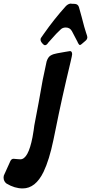

<svg xmlns="http://www.w3.org/2000/svg" viewBox="-94 -1054 509 1075"><path d="M158 -801Q152 -801 146 -808Q133 -821 133 -832Q133 -840 137 -844L151 -864Q209 -947 275 -1020Q288 -1033 303 -1034L306 -1033Q317 -1033 320 -1032.5Q323 -1032 327 -1032Q343 -1030 348 -1014L363 -960Q380 -893 387.5 -872Q395 -851 395 -846Q395 -834 384.5 -825.5Q374 -817 364 -808Q358 -802 353 -802Q349 -802 341 -816H342L309 -879Q298 -900 274 -900Q256 -900 244.5 -888Q233 -876 220 -864Q213 -857 176 -815L173 -810V-811Q166 -801 158 -801ZM33 1Q-12 1 -57 -26L-56 -25Q-74 -38 -74 -60Q-74 -71 -69 -79L-36 -152Q-30 -165 -18 -165Q-10 -165 4 -163Q11 -162 20 -162Q64 -162 88 -286Q96 -331 98 -351Q123 -479 145 -606L167 -710Q175 -735 190 -743.5Q205 -752 226 -755.5Q247 -759 270.5 -763.5Q294 -768 298 -768Q309 -768 310 -751Q310 -745 301 -707Q251 -499 218 -333L205 -270Q182 -159 150 -92Q105 1 33 1Z"/></svg>

Font: Bangerz
Style: Regular
Weight: 400
Designer: vernon adams
Foundry: Vernon Adams
Version: Version 2.10;February 7, 2025;FontCreator 13.0.0.2683 64-bit